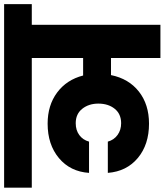

<svg xmlns="http://www.w3.org/2000/svg" viewBox="28 -824 780 909"><g transform="rotate(-90 417.5 -370.0)"><path d="M852 -609H754V0H597V-234H516Q499 -150 438 -102Q377 -54 286 -54Q187 -54 123.5 -107Q60 -160 53 -249H201Q209 -220 232.5 -203Q256 -186 288 -186Q332 -186 356.5 -216.5Q381 -247 381 -294Q381 -339 356.5 -370Q332 -401 288 -401Q255 -401 232 -384Q209 -367 201 -338H53Q59 -427 123 -480.5Q187 -534 286 -534Q373 -534 433.5 -489Q494 -444 514 -366H597V-609H-17V-740H852Z"/></g></svg>

Font: MSTAGE
Style: Bold
Weight: 700
Designer: Ninad Kale (Devanagari), Jonny Pinhorn (Latin)
Foundry: Indian Type Foundry
Version: 4.004